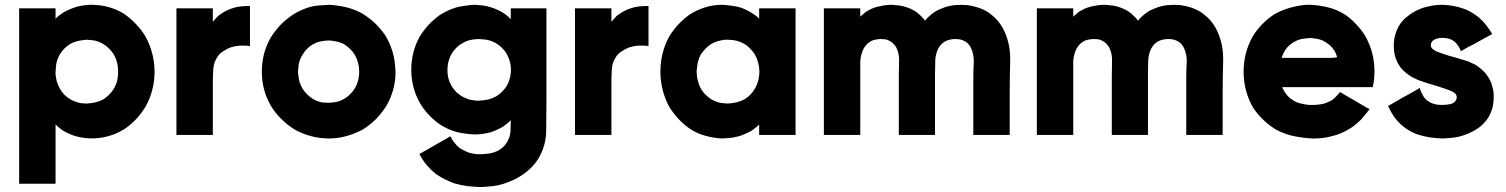

<svg xmlns="http://www.w3.org/2000/svg" viewBox="-20 -544 6179 788"><path d="M208 -466.8Q214.8 -474.6 222.7 -480.5Q231.4 -487.3 239.3 -492.2Q252.9 -500 266.6 -505.9Q280.3 -511.7 295.9 -516.6Q311.5 -520.5 327.1 -522.5Q343.8 -524.4 360.4 -524.4Q366.2 -523.4 373 -523.4Q379.9 -523.4 386.7 -522.5Q414.1 -519.5 439.5 -510.7Q464.8 -502 489.3 -487.3Q515.6 -468.8 537.1 -446.3Q558.6 -423.8 575.2 -397.5Q613.3 -330.1 614.3 -252.9Q614.3 -251 614.3 -249Q614.3 -173.8 578.1 -107.4Q561.5 -80.1 541 -57.6Q520.5 -35.2 494.1 -16.6Q447.3 13.7 392.6 21.5Q336.9 29.3 283.2 12.7Q271.5 8.8 259.8 2.9Q248 -2 237.3 -8.8Q229.5 -14.6 221.7 -20.5Q214.8 -26.4 208 -33.2Q208 -7.8 208 16.6Q208 41 208 66.4Q208 86.9 208 107.4Q208 127.9 208 148.4Q208 164.1 208 179.7Q208 194.3 208 210Q205.1 210 203.1 210Q200.2 210 198.2 210Q183.6 210 168.9 210Q154.3 210 139.6 210Q128.9 210 119.1 210Q109.4 210 98.6 210Q88.9 210 79.1 210Q69.3 210 58.6 210Q58.6 207 58.6 205.1Q58.6 202.1 58.6 200.2Q58.6 120.1 58.6 41Q58.6 -39.1 58.6 -118.2Q58.6 -172.9 58.6 -227.5Q58.6 -282.2 58.6 -336.9Q58.6 -379.9 58.6 -422.9Q58.6 -466.8 58.6 -509.8Q61.5 -509.8 64.5 -509.8Q66.4 -509.8 69.3 -509.8Q84 -509.8 98.6 -509.8Q113.3 -509.8 127.9 -509.8Q137.7 -509.8 147.5 -509.8Q158.2 -509.8 168 -509.8Q177.7 -509.8 187.5 -509.8Q198.2 -509.8 208 -509.8Q208 -507.8 208 -504.9Q208 -502.9 208 -500Q208 -493.2 208 -486.3Q208 -479.5 208 -473.6Q208 -471.7 208 -469.7Q208 -468.8 208 -466.8ZM335.9 -380.9Q317.4 -379.9 300.8 -376Q283.2 -372.1 267.6 -363.3Q253.9 -354.5 243.2 -343.8Q232.4 -332 224.6 -319.3Q211.9 -295.9 210 -274.4Q208 -252 208 -250Q208 -247.1 208 -243.2Q208 -240.2 208 -237.3Q210 -221.7 213.9 -207Q218.8 -192.4 226.6 -178.7Q234.4 -165 245.1 -154.3Q255.9 -143.6 269.5 -135.7Q280.3 -129.9 292 -126Q302.7 -122.1 314.5 -120.1Q316.4 -120.1 317.4 -120.1Q319.3 -120.1 320.3 -120.1Q328.1 -119.1 332 -119.1Q335.9 -119.1 335.9 -119.1Q354.5 -120.1 372.1 -124Q388.7 -127.9 405.3 -136.7Q418 -145.5 428.7 -156.2Q440.4 -168 448.2 -181.6Q465.8 -212.9 464.8 -251Q464.8 -289.1 447.3 -320.3Q438.5 -334 427.7 -344.7Q416 -356.4 402.3 -364.3Q379.9 -377 359.4 -378.9Q337.9 -380.9 335.9 -380.9Z M853.5 -454.1Q858.4 -460.9 864.3 -466.8Q869.1 -472.7 875 -478.5Q887.7 -488.3 901.4 -496.1Q915 -503.9 929.7 -508.8Q948.2 -515.6 966.8 -517.6Q985.4 -519.5 1005.9 -519.5Q1005.9 -517.6 1005.9 -514.6Q1005.9 -512.7 1005.9 -509.8Q1005.9 -492.2 1005.9 -475.6Q1005.9 -458 1005.9 -440.4Q1005.9 -428.7 1005.9 -418Q1005.9 -406.2 1005.9 -394.5Q1005.9 -387.7 1005.9 -371.1Q1005.9 -354.5 1005.9 -354.5Q1002 -355.5 994.1 -356.4Q976.6 -357.4 960 -356.4Q943.4 -354.5 926.8 -349.6Q911.1 -343.8 898.4 -335Q884.8 -327.1 875 -314.5Q857.4 -290 855.5 -261.7Q853.5 -232.4 853.5 -204.1Q853.5 -183.6 853.5 -164.1Q853.5 -143.6 853.5 -124Q853.5 -104.5 853.5 -85.9Q853.5 -66.4 853.5 -47.9Q853.5 -33.2 853.5 -18.6Q853.5 -4.9 853.5 9.8Q850.6 9.8 848.6 9.8Q845.7 9.8 843.8 9.8Q829.1 9.8 814.5 9.8Q799.8 9.8 785.2 9.8Q774.4 9.8 764.6 9.8Q754.9 9.8 744.1 9.8Q734.4 9.8 724.6 9.8Q714.8 9.8 704.1 9.8Q704.1 7.8 704.1 4.9Q704.1 2.9 704.1 0Q704.1 -56.6 704.1 -113.3Q704.1 -170.9 704.1 -227.5Q704.1 -266.6 704.1 -305.7Q704.1 -344.7 704.1 -383.8Q704.1 -415 704.1 -446.3Q704.1 -478.5 704.1 -509.8Q707 -509.8 710 -509.8Q711.9 -509.8 714.8 -509.8Q729.5 -509.8 744.1 -509.8Q758.8 -509.8 773.4 -509.8Q783.2 -509.8 793 -509.8Q803.7 -509.8 813.5 -509.8Q823.2 -509.8 833 -509.8Q843.8 -509.8 853.5 -509.8Q853.5 -507.8 853.5 -504.9Q853.5 -502.9 853.5 -500Q853.5 -490.2 853.5 -480.5Q853.5 -470.7 853.5 -460.9Q853.5 -459 853.5 -458Q853.5 -456.1 853.5 -454.1Z M1328.1 24.4Q1321.3 23.4 1313.5 23.4Q1305.7 23.4 1298.8 22.5Q1269.5 19.5 1243.2 10.7Q1216.8 2.9 1190.4 -11.7Q1160.2 -30.3 1135.7 -54.7Q1110.4 -79.1 1091.8 -109.4Q1054.7 -173.8 1054.7 -248Q1053.7 -322.3 1089.8 -387.7Q1108.4 -418 1132.8 -443.4Q1157.2 -467.8 1187.5 -487.3Q1242.2 -518.6 1288.1 -521.5Q1333 -524.4 1328.1 -524.4Q1365.2 -522.5 1399.4 -514.6Q1432.6 -506.8 1465.8 -489.3Q1494.1 -471.7 1517.6 -450.2Q1541 -427.7 1559.6 -401.4Q1600.6 -335.9 1602.5 -257.8Q1603.5 -253.9 1603.5 -250Q1603.5 -176.8 1567.4 -112.3Q1548.8 -82 1524.4 -56.6Q1500 -32.2 1469.7 -12.7Q1436.5 4.9 1401.4 14.6Q1366.2 24.4 1328.1 24.4ZM1328.1 -377.9Q1310.5 -377 1294.9 -374Q1278.3 -370.1 1262.7 -361.3Q1249 -352.5 1238.3 -341.8Q1227.5 -330.1 1219.7 -316.4Q1207 -293.9 1205.1 -273.4Q1203.1 -252 1203.1 -250Q1203.1 -247.1 1203.1 -244.1Q1203.1 -241.2 1204.1 -238.3Q1205.1 -223.6 1209 -209Q1212.9 -195.3 1220.7 -181.6Q1229.5 -168 1240.2 -157.2Q1251 -146.5 1264.6 -137.7Q1291 -123 1311.5 -123Q1332 -122.1 1328.1 -122.1Q1345.7 -123 1362.3 -126Q1378.9 -129.9 1394.5 -139.6Q1408.2 -147.5 1418.9 -159.2Q1429.7 -169.9 1437.5 -183.6Q1455.1 -214.8 1454.1 -251Q1454.1 -288.1 1436.5 -318.4Q1428.7 -332 1417 -342.8Q1406.2 -353.5 1392.6 -362.3Q1376 -371.1 1358.4 -374Q1340.8 -377.9 1328.1 -377.9Z M2076.2 -464.8Q2076.2 -465.8 2076.2 -466.8Q2076.2 -466.8 2076.2 -467.8Q2076.2 -472.7 2076.2 -477.5Q2076.2 -482.4 2076.2 -487.3Q2076.2 -493.2 2076.2 -499Q2076.2 -504.9 2076.2 -509.8Q2079.1 -509.8 2082 -509.8Q2084 -509.8 2086.9 -509.8Q2090.8 -509.8 2095.7 -509.8Q2099.6 -509.8 2104.5 -509.8Q2114.3 -509.8 2124 -509.8Q2133.8 -509.8 2143.6 -509.8Q2153.3 -509.8 2163.1 -509.8Q2172.9 -509.8 2183.6 -509.8Q2193.4 -509.8 2203.1 -509.8Q2212.9 -509.8 2222.7 -509.8Q2222.7 -507.8 2222.7 -504.9Q2222.7 -502.9 2222.7 -500Q2222.7 -446.3 2222.7 -391.6Q2222.7 -337.9 2222.7 -283.2Q2222.7 -246.1 2222.7 -209Q2222.7 -171.9 2222.7 -134.8Q2222.7 -72.3 2221.7 -8.8Q2221.7 54.7 2187.5 110.4Q2168.9 138.7 2144.5 158.2Q2120.1 178.7 2089.8 193.4Q2043.9 214.8 2004.9 219.7Q1965.8 223.6 1951.2 223.6Q1923.8 222.7 1896.5 219.7Q1870.1 215.8 1842.8 208Q1823.2 200.2 1804.7 191.4Q1786.1 181.6 1768.6 169.9Q1747.1 152.3 1730.5 132.8Q1713.9 112.3 1701.2 87.9Q1703.1 86.9 1705.1 85.9Q1707 85 1710 83Q1722.7 76.2 1736.3 68.4Q1749 60.5 1762.7 52.7Q1771.5 47.9 1780.3 43Q1789.1 38.1 1797.9 33.2Q1805.7 28.3 1813.5 24.4Q1820.3 19.5 1828.1 15.6Q1830.1 17.6 1831.1 19.5Q1832 22.5 1833 24.4Q1839.8 35.2 1847.7 44.9Q1854.5 53.7 1865.2 62.5Q1874 68.4 1883.8 73.2Q1892.6 78.1 1903.3 82Q1926.8 88.9 1944.3 88.9Q1961.9 88.9 1955.1 88.9Q1973.6 87.9 1989.3 85.9Q2005.9 83 2022.5 75.2Q2034.2 68.4 2043.9 60.5Q2053.7 51.8 2060.5 40Q2073.2 19.5 2075.2 -3.9Q2076.2 -26.4 2076.2 -49.8Q2076.2 -50.8 2076.2 -50.8Q2076.2 -50.8 2076.2 -50.8Q2069.3 -43 2061.5 -37.1Q2052.7 -30.3 2044.9 -24.4Q2031.2 -16.6 2017.6 -10.7Q2004.9 -3.9 1989.3 0Q1973.6 3.9 1958 5.9Q1942.4 7.8 1926.8 7.8Q1888.7 5.9 1855.5 -2Q1822.3 -10.7 1790 -30.3Q1763.7 -47.9 1743.2 -69.3Q1721.7 -90.8 1705.1 -118.2Q1668.9 -180.7 1668 -253.9Q1668 -256.8 1668 -258.8Q1668 -329.1 1701.2 -391.6Q1717.8 -418.9 1738.3 -441.4Q1759.8 -463.9 1785.2 -482.4Q1830.1 -510.7 1871.1 -517.6Q1911.1 -524.4 1926.8 -524.4Q1945.3 -523.4 1962.9 -521.5Q1981.4 -518.6 1999 -512.7Q2013.7 -507.8 2027.3 -501Q2040 -495.1 2052.7 -486.3Q2058.6 -481.4 2064.5 -476.6Q2070.3 -471.7 2075.2 -465.8Q2076.2 -465.8 2076.2 -465.8Q2076.2 -464.8 2076.2 -464.8ZM1946.3 -383.8Q1927.7 -383.8 1910.2 -379.9Q1893.6 -376 1877 -366.2Q1863.3 -358.4 1852.5 -347.7Q1840.8 -335.9 1833 -322.3Q1820.3 -299.8 1817.4 -273.4Q1814.5 -248 1820.3 -222.7Q1822.3 -215.8 1824.2 -210Q1827.1 -204.1 1830.1 -198.2Q1834 -188.5 1839.8 -181.6Q1845.7 -173.8 1852.5 -166Q1859.4 -160.2 1866.2 -155.3Q1872.1 -150.4 1879.9 -146.5Q1885.7 -143.6 1892.6 -140.6Q1898.4 -138.7 1905.3 -135.7Q1923.8 -131.8 1936.5 -130.9Q1949.2 -130.9 1946.3 -130.9Q1965.8 -131.8 1983.4 -135.7Q2000 -139.6 2017.6 -149.4Q2030.3 -157.2 2041 -168Q2051.8 -178.7 2060.5 -192.4Q2077.1 -222.7 2077.1 -258.8Q2076.2 -294.9 2058.6 -324.2Q2050.8 -337.9 2039.1 -348.6Q2028.3 -359.4 2014.6 -367.2Q1991.2 -379.9 1969.7 -381.8Q1949.2 -383.8 1946.3 -383.8Z M2489.3 -454.1Q2494.1 -460.9 2500 -466.8Q2504.9 -472.7 2510.7 -478.5Q2523.4 -488.3 2537.1 -496.1Q2550.8 -503.9 2565.4 -508.8Q2584 -515.6 2602.5 -517.6Q2621.1 -519.5 2641.6 -519.5Q2641.6 -517.6 2641.6 -514.6Q2641.6 -512.7 2641.6 -509.8Q2641.6 -492.2 2641.6 -475.6Q2641.6 -458 2641.6 -440.4Q2641.6 -428.7 2641.6 -418Q2641.6 -406.2 2641.6 -394.5Q2641.6 -387.7 2641.6 -371.1Q2641.6 -354.5 2641.6 -354.5Q2637.7 -355.5 2629.9 -356.4Q2612.3 -357.4 2595.7 -356.4Q2579.1 -354.5 2562.5 -349.6Q2546.9 -343.8 2534.2 -335Q2520.5 -327.1 2510.7 -314.5Q2493.2 -290 2491.2 -261.7Q2489.3 -232.4 2489.3 -204.1Q2489.3 -183.6 2489.3 -164.1Q2489.3 -143.6 2489.3 -124Q2489.3 -104.5 2489.3 -85.9Q2489.3 -66.4 2489.3 -47.9Q2489.3 -33.2 2489.3 -18.6Q2489.3 -4.9 2489.3 9.8Q2486.3 9.8 2484.4 9.8Q2481.4 9.8 2479.5 9.8Q2464.8 9.8 2450.2 9.8Q2435.5 9.8 2420.9 9.8Q2410.2 9.8 2400.4 9.8Q2390.6 9.8 2379.9 9.8Q2370.1 9.8 2360.4 9.8Q2350.6 9.8 2339.8 9.8Q2339.8 7.8 2339.8 4.9Q2339.8 2.9 2339.8 0Q2339.8 -56.6 2339.8 -113.3Q2339.8 -170.9 2339.8 -227.5Q2339.8 -266.6 2339.8 -305.7Q2339.8 -344.7 2339.8 -383.8Q2339.8 -415 2339.8 -446.3Q2339.8 -478.5 2339.8 -509.8Q2342.8 -509.8 2345.7 -509.8Q2347.7 -509.8 2350.6 -509.8Q2365.2 -509.8 2379.9 -509.8Q2394.5 -509.8 2409.2 -509.8Q2418.9 -509.8 2428.7 -509.8Q2439.5 -509.8 2449.2 -509.8Q2459 -509.8 2468.8 -509.8Q2479.5 -509.8 2489.3 -509.8Q2489.3 -507.8 2489.3 -504.9Q2489.3 -502.9 2489.3 -500Q2489.3 -490.2 2489.3 -480.5Q2489.3 -470.7 2489.3 -460.9Q2489.3 -459 2489.3 -458Q2489.3 -456.1 2489.3 -454.1Z M3095.7 -466.8Q3095.7 -467.8 3095.7 -467.8Q3095.7 -468.8 3095.7 -469.7Q3095.7 -474.6 3095.7 -478.5Q3095.7 -483.4 3095.7 -488.3Q3095.7 -494.1 3095.7 -499Q3095.7 -504.9 3095.7 -509.8Q3098.6 -509.8 3101.6 -509.8Q3103.5 -509.8 3106.4 -509.8Q3110.4 -509.8 3115.2 -509.8Q3120.1 -509.8 3125 -509.8Q3134.8 -509.8 3144.5 -509.8Q3155.3 -509.8 3165 -509.8Q3174.8 -509.8 3184.6 -509.8Q3195.3 -509.8 3205.1 -509.8Q3214.8 -509.8 3225.6 -509.8Q3235.4 -509.8 3245.1 -509.8Q3245.1 -507.8 3245.1 -504.9Q3245.1 -502.9 3245.1 -500Q3245.1 -443.4 3245.1 -386.7Q3245.1 -329.1 3245.1 -272.5Q3245.1 -233.4 3245.1 -194.3Q3245.1 -155.3 3245.1 -116.2Q3245.1 -85 3245.1 -53.7Q3245.1 -21.5 3245.1 9.8Q3243.2 9.8 3240.2 9.8Q3237.3 9.8 3235.4 9.8Q3220.7 9.8 3206.1 9.8Q3191.4 9.8 3176.8 9.8Q3166 9.8 3156.2 9.8Q3146.5 9.8 3136.7 9.8Q3126 9.8 3116.2 9.8Q3106.4 9.8 3095.7 9.8Q3095.7 7.8 3095.7 4.9Q3095.7 2.9 3095.7 0Q3095.7 -6.8 3095.7 -13.7Q3095.7 -20.5 3095.7 -26.4Q3095.7 -28.3 3095.7 -30.3Q3095.7 -31.2 3095.7 -33.2Q3088.9 -25.4 3080.1 -19.5Q3072.3 -12.7 3063.5 -6.8Q3051.8 0 3039.1 4.9Q3027.3 10.7 3014.6 14.6Q2990.2 21.5 2969.7 22.5Q2950.2 24.4 2943.4 24.4Q2908.2 22.5 2877 13.7Q2845.7 5.9 2815.4 -12.7Q2789.1 -30.3 2767.6 -52.7Q2746.1 -75.2 2728.5 -102.5Q2691.4 -168.9 2690.4 -247.1Q2690.4 -249 2690.4 -250Q2690.4 -326.2 2725.6 -392.6Q2742.2 -419.9 2763.7 -443.4Q2785.2 -465.8 2810.5 -484.4Q2840.8 -503.9 2874 -513.7Q2907.2 -524.4 2943.4 -524.4Q2962.9 -523.4 2982.4 -520.5Q3001 -518.6 3020.5 -512.7Q3032.2 -508.8 3043.9 -502.9Q3055.7 -497.1 3066.4 -490.2Q3072.3 -486.3 3078.1 -482.4Q3084 -477.5 3089.8 -473.6Q3091.8 -470.7 3092.8 -469.7Q3094.7 -468.8 3095.7 -466.8ZM2838.9 -250Q2838.9 -247.1 2839.8 -243.2Q2839.8 -240.2 2839.8 -237.3Q2840.8 -221.7 2845.7 -207Q2849.6 -192.4 2857.4 -178.7Q2865.2 -165 2877 -154.3Q2887.7 -143.6 2900.4 -135.7Q2921.9 -124 2941.4 -121.1Q2960 -119.1 2966.8 -119.1Q2985.4 -120.1 3002.9 -124Q3019.5 -127.9 3036.1 -136.7Q3049.8 -145.5 3060.5 -156.2Q3071.3 -168 3079.1 -181.6Q3096.7 -212.9 3096.7 -251Q3095.7 -289.1 3078.1 -320.3Q3069.3 -334 3058.6 -344.7Q3047.9 -356.4 3034.2 -364.3Q3018.6 -373 3002 -377Q2985.4 -380.9 2966.8 -380.9Q2963.9 -380.9 2960.9 -380.9Q2958 -380.9 2955.1 -380.9Q2939.5 -378.9 2925.8 -375Q2912.1 -371.1 2898.4 -363.3Q2885.7 -354.5 2875 -343.8Q2864.3 -332 2855.5 -319.3Q2843.8 -295.9 2841.8 -274.4Q2838.9 -252 2838.9 -250Z M3776.4 -459Q3784.2 -469.7 3794.9 -478.5Q3805.7 -488.3 3816.4 -495.1Q3826.2 -502 3836.9 -505.9Q3847.7 -510.7 3858.4 -514.6Q3887.7 -523.4 3908.2 -523.4Q3928.7 -524.4 3924.8 -524.4Q3930.7 -523.4 3936.5 -523.4Q3942.4 -523.4 3948.2 -523.4Q3970.7 -520.5 3992.2 -513.7Q4013.7 -506.8 4033.2 -495.1Q4053.7 -481.4 4069.3 -464.8Q4085 -448.2 4096.7 -426.8Q4126 -370.1 4126 -304.7Q4126 -300.8 4126 -295.9Q4124 -224.6 4124 -159.2Q4124 -134.8 4124 -110.4Q4124 -85.9 4124 -61.5Q4124 -43.9 4124 -25.4Q4124 -7.8 4124 9.8Q4121.1 9.8 4119.1 9.8Q4116.2 9.8 4113.3 9.8Q4098.6 9.8 4084 9.8Q4069.3 9.8 4054.7 9.8Q4044.9 9.8 4035.2 9.8Q4024.4 9.8 4014.6 9.8Q4004.9 9.8 3995.1 9.8Q3984.4 9.8 3974.6 9.8Q3974.6 7.8 3974.6 4.9Q3974.6 2.9 3974.6 0Q3974.6 -34.2 3974.6 -68.4Q3974.6 -101.6 3974.6 -135.7Q3974.6 -159.2 3974.6 -182.6Q3974.6 -206.1 3974.6 -229.5Q3974.6 -257.8 3976.6 -289.1Q3977.5 -321.3 3964.8 -347.7Q3960.9 -355.5 3956.1 -361.3Q3951.2 -367.2 3944.3 -372.1Q3933.6 -378.9 3921.9 -381.8Q3909.2 -383.8 3900.4 -383.8Q3888.7 -383.8 3877 -380.9Q3866.2 -378.9 3855.5 -372.1Q3846.7 -366.2 3839.8 -358.4Q3834 -350.6 3829.1 -341.8Q3818.4 -317.4 3818.4 -291Q3817.4 -265.6 3817.4 -239.3Q3817.4 -215.8 3817.4 -192.4Q3817.4 -168.9 3817.4 -145.5Q3817.4 -123 3817.4 -100.6Q3817.4 -78.1 3817.4 -55.7Q3817.4 -39.1 3817.4 -23.4Q3817.4 -6.8 3817.4 9.8Q3815.4 9.8 3812.5 9.8Q3810.5 9.8 3807.6 9.8Q3793 9.8 3778.3 9.8Q3763.7 9.8 3749 9.8Q3739.3 9.8 3728.5 9.8Q3718.8 9.8 3709 9.8Q3699.2 9.8 3688.5 9.8Q3678.7 9.8 3668.9 9.8Q3668.9 7.8 3668.9 4.9Q3668.9 2.9 3668.9 0Q3668.9 -34.2 3668.9 -68.4Q3668.9 -101.6 3668.9 -135.7Q3668.9 -159.2 3668.9 -182.6Q3668.9 -206.1 3668.9 -229.5Q3668.9 -257.8 3669.9 -289.1Q3671.9 -321.3 3659.2 -347.7Q3655.3 -355.5 3649.4 -361.3Q3644.5 -367.2 3637.7 -372.1Q3624 -380.9 3612.3 -382.8Q3599.6 -383.8 3594.7 -383.8Q3582 -383.8 3571.3 -380.9Q3559.6 -378.9 3549.8 -372.1Q3540 -366.2 3534.2 -358.4Q3527.3 -350.6 3522.5 -340.8Q3511.7 -316.4 3510.7 -291Q3510.7 -264.6 3510.7 -239.3Q3510.7 -215.8 3510.7 -192.4Q3510.7 -168.9 3510.7 -145.5Q3510.7 -123 3510.7 -100.6Q3510.7 -78.1 3510.7 -55.7Q3510.7 -39.1 3510.7 -23.4Q3510.7 -6.8 3510.7 9.8Q3507.8 9.8 3505.9 9.8Q3502.9 9.8 3501 9.8Q3486.3 9.8 3471.7 9.8Q3457 9.8 3442.4 9.8Q3431.6 9.8 3421.9 9.8Q3412.1 9.8 3401.4 9.8Q3391.6 9.8 3381.8 9.8Q3372.1 9.8 3361.3 9.8Q3361.3 7.8 3361.3 4.9Q3361.3 2.9 3361.3 0Q3361.3 -56.6 3361.3 -113.3Q3361.3 -170.9 3361.3 -227.5Q3361.3 -266.6 3361.3 -305.7Q3361.3 -344.7 3361.3 -383.8Q3361.3 -415 3361.3 -446.3Q3361.3 -478.5 3361.3 -509.8Q3364.3 -509.8 3367.2 -509.8Q3369.1 -509.8 3372.1 -509.8Q3386.7 -509.8 3401.4 -509.8Q3416 -509.8 3430.7 -509.8Q3440.4 -509.8 3450.2 -509.8Q3460.9 -509.8 3470.7 -509.8Q3480.5 -509.8 3490.2 -509.8Q3501 -509.8 3510.7 -509.8Q3510.7 -507.8 3510.7 -504.9Q3510.7 -502.9 3510.7 -500Q3510.7 -494.1 3510.7 -488.3Q3510.7 -481.4 3510.7 -475.6Q3510.7 -475.6 3510.7 -475.6Q3510.7 -475.6 3510.7 -475.6Q3516.6 -481.4 3523.4 -486.3Q3529.3 -492.2 3536.1 -497.1Q3547.9 -502.9 3558.6 -508.8Q3570.3 -513.7 3582 -516.6Q3588.9 -518.6 3606.4 -521.5Q3623 -524.4 3639.6 -524.4Q3655.3 -523.4 3670.9 -521.5Q3685.5 -519.5 3700.2 -514.6Q3713.9 -509.8 3725.6 -503.9Q3738.3 -497.1 3749 -488.3Q3754.9 -483.4 3760.7 -477.5Q3766.6 -471.7 3772.5 -464.8Q3773.4 -462.9 3774.4 -461.9Q3775.4 -460.9 3776.4 -459Z M4650.4 -459Q4658.2 -469.7 4668.9 -478.5Q4679.7 -488.3 4690.4 -495.1Q4700.2 -502 4710.9 -505.9Q4721.7 -510.7 4732.4 -514.6Q4761.7 -523.4 4782.2 -523.4Q4802.7 -524.4 4798.8 -524.4Q4804.7 -523.4 4810.5 -523.4Q4816.4 -523.4 4822.3 -523.4Q4844.7 -520.5 4866.2 -513.7Q4887.7 -506.8 4907.2 -495.1Q4927.7 -481.4 4943.4 -464.8Q4959 -448.2 4970.7 -426.8Q5000 -370.1 5000 -304.7Q5000 -300.8 5000 -295.9Q4998 -224.6 4998 -159.2Q4998 -134.8 4998 -110.4Q4998 -85.9 4998 -61.5Q4998 -43.9 4998 -25.4Q4998 -7.8 4998 9.8Q4995.1 9.8 4993.2 9.8Q4990.2 9.8 4987.3 9.8Q4972.7 9.8 4958 9.8Q4943.4 9.8 4928.7 9.8Q4918.9 9.8 4909.2 9.8Q4898.4 9.8 4888.7 9.8Q4878.9 9.8 4869.1 9.8Q4858.4 9.8 4848.6 9.8Q4848.6 7.8 4848.6 4.9Q4848.6 2.9 4848.6 0Q4848.6 -34.2 4848.6 -68.4Q4848.6 -101.6 4848.6 -135.7Q4848.6 -159.2 4848.6 -182.6Q4848.6 -206.1 4848.6 -229.5Q4848.6 -257.8 4850.6 -289.1Q4851.6 -321.3 4838.9 -347.7Q4835 -355.5 4830.1 -361.3Q4825.2 -367.2 4818.4 -372.1Q4807.6 -378.9 4795.9 -381.8Q4783.2 -383.8 4774.4 -383.8Q4762.7 -383.8 4751 -380.9Q4740.2 -378.9 4729.5 -372.1Q4720.7 -366.2 4713.9 -358.4Q4708 -350.6 4703.1 -341.8Q4692.4 -317.4 4692.4 -291Q4691.4 -265.6 4691.4 -239.3Q4691.4 -215.8 4691.4 -192.4Q4691.4 -168.9 4691.4 -145.5Q4691.4 -123 4691.4 -100.6Q4691.4 -78.1 4691.4 -55.7Q4691.4 -39.1 4691.4 -23.4Q4691.4 -6.8 4691.4 9.8Q4689.5 9.8 4686.5 9.8Q4684.6 9.8 4681.6 9.8Q4667 9.8 4652.3 9.8Q4637.7 9.8 4623 9.8Q4613.3 9.8 4602.5 9.8Q4592.8 9.8 4583 9.8Q4573.2 9.8 4562.5 9.8Q4552.7 9.8 4543 9.8Q4543 7.8 4543 4.9Q4543 2.9 4543 0Q4543 -34.2 4543 -68.4Q4543 -101.6 4543 -135.7Q4543 -159.2 4543 -182.6Q4543 -206.1 4543 -229.5Q4543 -257.8 4543.9 -289.1Q4545.9 -321.3 4533.2 -347.7Q4529.3 -355.5 4523.4 -361.3Q4518.6 -367.2 4511.7 -372.1Q4498 -380.9 4486.3 -382.8Q4473.6 -383.8 4468.8 -383.8Q4456.1 -383.8 4445.3 -380.9Q4433.6 -378.9 4423.8 -372.1Q4414.1 -366.2 4408.2 -358.4Q4401.4 -350.6 4396.5 -340.8Q4385.7 -316.4 4384.8 -291Q4384.8 -264.6 4384.8 -239.3Q4384.8 -215.8 4384.8 -192.4Q4384.8 -168.9 4384.8 -145.5Q4384.8 -123 4384.8 -100.6Q4384.8 -78.1 4384.8 -55.7Q4384.8 -39.1 4384.8 -23.4Q4384.8 -6.8 4384.8 9.8Q4381.8 9.8 4379.9 9.8Q4377 9.8 4375 9.8Q4360.4 9.8 4345.7 9.8Q4331.1 9.8 4316.4 9.8Q4305.7 9.8 4295.9 9.8Q4286.1 9.8 4275.4 9.8Q4265.6 9.8 4255.9 9.8Q4246.1 9.8 4235.4 9.8Q4235.4 7.8 4235.4 4.9Q4235.4 2.9 4235.4 0Q4235.4 -56.6 4235.4 -113.3Q4235.4 -170.9 4235.4 -227.5Q4235.4 -266.6 4235.4 -305.7Q4235.4 -344.7 4235.4 -383.8Q4235.4 -415 4235.4 -446.3Q4235.4 -478.5 4235.4 -509.8Q4238.3 -509.8 4241.2 -509.8Q4243.2 -509.8 4246.1 -509.8Q4260.7 -509.8 4275.4 -509.8Q4290 -509.8 4304.7 -509.8Q4314.5 -509.8 4324.2 -509.8Q4335 -509.8 4344.7 -509.8Q4354.5 -509.8 4364.3 -509.8Q4375 -509.8 4384.8 -509.8Q4384.8 -507.8 4384.8 -504.9Q4384.8 -502.9 4384.8 -500Q4384.8 -494.1 4384.8 -488.3Q4384.8 -481.4 4384.8 -475.6Q4384.8 -475.6 4384.8 -475.6Q4384.8 -475.6 4384.8 -475.6Q4390.6 -481.4 4397.5 -486.3Q4403.3 -492.2 4410.2 -497.1Q4421.9 -502.9 4432.6 -508.8Q4444.3 -513.7 4456.1 -516.6Q4462.9 -518.6 4480.5 -521.5Q4497.1 -524.4 4513.7 -524.4Q4529.3 -523.4 4544.9 -521.5Q4559.6 -519.5 4574.2 -514.6Q4587.9 -509.8 4599.6 -503.9Q4612.3 -497.1 4623 -488.3Q4628.9 -483.4 4634.8 -477.5Q4640.6 -471.7 4646.5 -464.8Q4647.5 -462.9 4648.4 -461.9Q4649.4 -460.9 4650.4 -459Z M5242.2 -186.5Q5246.1 -176.8 5252 -168Q5257.8 -158.2 5264.6 -150.4Q5272.5 -141.6 5282.2 -135.7Q5291 -128.9 5302.7 -124Q5313.5 -120.1 5324.2 -118.2Q5335 -115.2 5346.7 -114.3Q5348.6 -114.3 5351.6 -113.3Q5353.5 -113.3 5355.5 -113.3Q5356.4 -113.3 5362.3 -113.3Q5368.2 -113.3 5370.1 -113.3Q5382.8 -113.3 5394.5 -115.2Q5406.2 -116.2 5418.9 -120.1Q5425.8 -123 5432.6 -126Q5439.5 -128.9 5446.3 -132.8Q5456.1 -139.6 5463.9 -148.4Q5471.7 -156.2 5479.5 -166Q5481.4 -165 5483.4 -164.1Q5485.4 -163.1 5487.3 -162.1Q5499 -154.3 5511.7 -147.5Q5524.4 -139.6 5537.1 -132.8Q5544.9 -127.9 5553.7 -123Q5561.5 -118.2 5570.3 -113.3Q5578.1 -109.4 5585 -104.5Q5592.8 -100.6 5600.6 -96.7Q5598.6 -93.8 5597.7 -91.8Q5595.7 -89.8 5593.8 -86.9Q5580.1 -69.3 5565.4 -52.7Q5549.8 -37.1 5531.2 -23.4Q5515.6 -12.7 5498 -3.9Q5480.5 4.9 5461.9 10.7Q5460.9 10.7 5434.6 17.6Q5409.2 24.4 5368.2 24.4Q5327.1 22.5 5290 14.6Q5252 6.8 5215.8 -12.7Q5187.5 -30.3 5164.1 -52.7Q5140.6 -75.2 5122.1 -103.5Q5085 -168.9 5084 -246.1Q5084 -248 5084 -250Q5084 -325.2 5119.1 -390.6Q5135.7 -418.9 5159.2 -443.4Q5181.6 -466.8 5210 -485.4Q5230.5 -497.1 5252 -504.9Q5273.4 -512.7 5292 -516.6Q5327.1 -524.4 5347.7 -524.4Q5368.2 -524.4 5357.4 -524.4Q5396.5 -522.5 5430.7 -513.7Q5464.8 -505.9 5498 -485.4Q5523.4 -468.8 5543.9 -446.3Q5565.4 -424.8 5582 -398.4Q5604.5 -359.4 5614.3 -315.4Q5621.1 -283.2 5621.1 -250Q5621.1 -238.3 5620.1 -225.6Q5619.1 -221.7 5619.1 -216.8Q5618.2 -212.9 5618.2 -209Q5617.2 -203.1 5616.2 -198.2Q5615.2 -192.4 5614.3 -186.5Q5612.3 -186.5 5610.4 -186.5Q5608.4 -186.5 5605.5 -186.5Q5560.5 -186.5 5514.6 -186.5Q5469.7 -186.5 5423.8 -186.5Q5393.6 -186.5 5364.3 -186.5Q5334 -186.5 5303.7 -186.5Q5294.9 -186.5 5286.1 -186.5Q5277.3 -186.5 5268.6 -186.5Q5261.7 -186.5 5255.9 -186.5Q5249 -186.5 5242.2 -186.5ZM5240.2 -306.6Q5252 -306.6 5262.7 -306.6Q5274.4 -306.6 5286.1 -306.6Q5306.6 -306.6 5326.2 -306.6Q5345.7 -306.6 5366.2 -306.6Q5385.7 -306.6 5405.3 -306.6Q5425.8 -306.6 5445.3 -306.6Q5454.1 -306.6 5463.9 -308.6Q5473.6 -310.5 5481.4 -306.6Q5485.4 -305.7 5480.5 -299.8Q5475.6 -294.9 5471.7 -294.9Q5468.8 -294.9 5469.7 -299.8Q5469.7 -303.7 5468.8 -306.6Q5468.8 -308.6 5467.8 -309.6Q5467.8 -311.5 5466.8 -312.5Q5463.9 -323.2 5459 -332Q5453.1 -341.8 5446.3 -349.6Q5438.5 -359.4 5428.7 -365.2Q5419.9 -372.1 5408.2 -377.9Q5396.5 -382.8 5383.8 -384.8Q5371.1 -387.7 5357.4 -387.7Q5342.8 -387.7 5328.1 -384.8Q5312.5 -382.8 5298.8 -376Q5288.1 -371.1 5278.3 -363.3Q5268.6 -356.4 5260.7 -346.7Q5253.9 -337.9 5249 -328.1Q5244.1 -318.4 5240.2 -307.6Q5240.2 -307.6 5240.2 -307.6Q5240.2 -307.6 5240.2 -306.6Z M5900.4 -388.7Q5893.6 -388.7 5886.7 -387.7Q5880.9 -386.7 5874 -384.8Q5869.1 -382.8 5865.2 -379.9Q5861.3 -377.9 5857.4 -374Q5856.4 -372.1 5854.5 -368.2Q5852.5 -364.3 5852.5 -358.4Q5852.5 -357.4 5852.5 -356.4Q5852.5 -355.5 5852.5 -354.5Q5853.5 -350.6 5855.5 -347.7Q5857.4 -344.7 5861.3 -341.8Q5869.1 -335.9 5877.9 -332Q5887.7 -328.1 5896.5 -325.2Q5923.8 -315.4 5951.2 -308.6Q5978.5 -300.8 6005.9 -292Q6014.6 -288.1 6022.5 -284.2Q6030.3 -281.2 6038.1 -276.4Q6058.6 -262.7 6075.2 -245.1Q6090.8 -226.6 6100.6 -203.1Q6102.5 -196.3 6104.5 -189.5Q6106.4 -182.6 6108.4 -174.8Q6110.4 -160.2 6110.4 -146.5Q6110.4 -128.9 6107.4 -111.3Q6101.6 -80.1 6083 -53.7Q6068.4 -34.2 6048.8 -19.5Q6029.3 -5.9 6006.8 3.9Q5970.7 18.6 5940.4 21.5Q5910.2 24.4 5899.4 24.4Q5872.1 23.4 5846.7 19.5Q5821.3 15.6 5794.9 6.8Q5777.3 0 5760.7 -9.8Q5744.1 -19.5 5729.5 -33.2Q5711.9 -49.8 5699.2 -68.4Q5686.5 -86.9 5676.8 -109.4Q5678.7 -110.4 5680.7 -111.3Q5682.6 -112.3 5684.6 -113.3Q5698.2 -121.1 5711.9 -128.9Q5724.6 -136.7 5738.3 -144.5Q5747.1 -149.4 5756.8 -154.3Q5765.6 -159.2 5774.4 -164.1Q5782.2 -168.9 5790 -172.9Q5798.8 -177.7 5806.6 -182.6Q5806.6 -182.6 5807.6 -182.6Q5808.6 -178.7 5810.5 -170.9Q5814.5 -162.1 5819.3 -153.3Q5823.2 -145.5 5830.1 -137.7Q5835.9 -131.8 5842.8 -127.9Q5849.6 -123 5857.4 -120.1Q5868.2 -116.2 5879.9 -114.3Q5891.6 -113.3 5899.4 -113.3Q5908.2 -113.3 5917 -114.3Q5925.8 -115.2 5934.6 -117.2Q5939.5 -119.1 5944.3 -121.1Q5948.2 -124 5952.1 -127.9Q5956.1 -132.8 5958 -139.6Q5960 -146.5 5957 -153.3Q5956.1 -155.3 5954.1 -158.2Q5952.1 -160.2 5950.2 -162.1Q5942.4 -168 5932.6 -171.9Q5922.9 -175.8 5914.1 -178.7Q5886.7 -188.5 5859.4 -196.3Q5832 -204.1 5804.7 -213.9Q5796.9 -216.8 5790 -220.7Q5782.2 -223.6 5775.4 -227.5Q5761.7 -235.4 5750 -245.1Q5738.3 -254.9 5728.5 -266.6Q5728.5 -266.6 5728.5 -266.6Q5728.5 -266.6 5728.5 -266.6Q5722.7 -274.4 5717.8 -283.2Q5713.9 -291 5710 -299.8Q5708 -305.7 5706.1 -311.5Q5704.1 -317.4 5703.1 -323.2Q5697.3 -355.5 5703.1 -387.7Q5709 -419.9 5727.5 -447.3Q5741.2 -465.8 5758.8 -478.5Q5775.4 -492.2 5795.9 -502Q5820.3 -513.7 5846.7 -518.6Q5873 -524.4 5900.4 -524.4Q5923.8 -523.4 5945.3 -519.5Q5966.8 -515.6 5988.3 -507.8Q6004.9 -502 6019.5 -493.2Q6034.2 -484.4 6047.9 -473.6Q6065.4 -459 6079.1 -441.4Q6092.8 -423.8 6104.5 -404.3Q6101.6 -403.3 6099.6 -401.4Q6097.7 -400.4 6094.7 -399.4Q6082 -391.6 6068.4 -384.8Q6055.7 -377.9 6042 -370.1Q6033.2 -365.2 6024.4 -360.4Q6015.6 -355.5 6006.8 -351.6Q5999 -346.7 5991.2 -342.8Q5983.4 -338.9 5975.6 -334Q5974.6 -336.9 5973.6 -338.9Q5972.7 -341.8 5971.7 -343.8Q5967.8 -351.6 5962.9 -358.4Q5958 -365.2 5952.1 -371.1Q5947.3 -375 5941.4 -378.9Q5936.5 -381.8 5930.7 -383.8Q5921.9 -386.7 5913.1 -387.7Q5904.3 -388.7 5900.4 -388.7Z"/></svg>

Font: LeFont
Style: Bold
Weight: 800
Designer: Leryon MEDIA
Version: Version 1.0